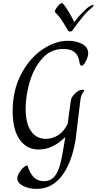

<svg xmlns="http://www.w3.org/2000/svg" viewBox="-20 -968 626 1243"><path d="M92 187Q92 171 103.5 151.5Q115 132 130 118Q145 104 154 104Q160 104 161 113Q179 163 203.5 184Q228 205 264 205Q299 205 322.5 185Q346 165 361.5 121Q377 77 389 1L403 -81Q321 0 231 0Q153 0 107.5 -64Q62 -128 62 -249Q62 -382 116 -486Q170 -590 253.5 -647Q337 -704 420 -704Q472 -704 511.5 -683.5Q551 -663 551 -622Q551 -613 546 -596Q541 -579 528 -558Q522 -550 518 -546.5Q514 -543 508 -543Q502 -543 499 -549Q496 -555 494.5 -564.5Q493 -574 492 -578Q484 -615 459 -633Q434 -651 389 -651Q308 -651 253.5 -589.5Q199 -528 172.5 -438.5Q146 -349 146 -265Q146 -169 181 -119Q216 -69 277 -69Q317 -69 355 -92Q393 -115 418 -166L438 -314Q440 -338 465.5 -362.5Q491 -387 513 -387Q525 -387 525 -381Q525 -379 514.5 -364.5Q504 -350 500 -316L469 -61Q443 91 378.5 173Q314 255 217 255Q167 255 129.5 235.5Q92 216 92 187ZM392 -940Q407 -922 428.5 -885.5Q450 -849 461 -824L472 -839Q497 -872 531.5 -904Q566 -936 581 -936Q586 -936 586 -932Q586 -928 579 -922Q546 -895 528 -874Q510 -853 473 -804L451 -774Q445 -764 434 -764Q426 -764 423 -767Q420 -770 414 -781Q392 -819 377.5 -840.5Q363 -862 337 -889Q333 -893 338.5 -904.5Q344 -916 356 -930Q372 -948 379 -948Q385 -948 392 -940Z"/></svg>

Font: Charm
Style: Regular
Weight: 400
Designer: Katatrad Aksorn Co.,Ltd.
Foundry: Cadson Demak Co.,Ltd.
Version: Version 1.001